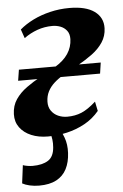

<svg xmlns="http://www.w3.org/2000/svg" viewBox="-55 -575 531 831"><g transform="rotate(-5 211.0 -159.0)"><path d="M81.5 218.5Q59.5 218.5 40.2 214Q21 209.5 8.5 202.5L18.5 124Q26 127 38.2 129Q50.5 131 60.5 131Q103 131 128 115.2Q153 99.5 156 58.5Q157.5 41 155.5 25.5Q153.5 10 150 0L150.5 -28.5H183Q198 -8 209 21.5Q220 51 218 88.5Q216 128.5 201 157.8Q186 187 156.5 202.8Q127 218.5 81.5 218.5ZM138 10Q97.5 10 65.8 -3.2Q34 -16.5 16 -41Q-2 -65.5 -1 -99Q0 -135.5 18.5 -162.8Q37 -190 66.5 -211.2Q96 -232.5 129.5 -250.5Q163 -268.5 193.5 -286.5Q232 -309.5 251 -338.2Q270 -367 271 -401.5Q271.5 -424.5 260.5 -438.5Q249.5 -452.5 232.8 -458.8Q216 -465 198.5 -465Q164 -465 132.5 -453.8Q101 -442.5 74.5 -423L61 -461.5Q86 -483 119.8 -499.8Q153.5 -516.5 194 -526.2Q234.5 -536 278 -536Q349.5 -536 386.8 -509Q424 -482 422.5 -435.5Q421.5 -401.5 403.5 -374.5Q385.5 -347.5 356.5 -326.2Q327.5 -305 294 -286.2Q260.5 -267.5 228.5 -250Q205 -236.5 187 -220.2Q169 -204 159 -184.2Q149 -164.5 148.5 -140Q148 -117 159.2 -100.8Q170.5 -84.5 189 -76.2Q207.5 -68 228.5 -68Q263 -68 291 -79.8Q319 -91.5 353.5 -122.5L362 -81.5Q335 -49 298.5 -29Q262 -9 220.8 0.5Q179.5 10 138 10ZM30 -241.5 37.5 -289H393L386 -241.5Z"/></g></svg>

Font: Merriweather 96pt ExtraBold
Style: Italic
Weight: 800
Italic angle: -7.8°
Version: Version 2.101